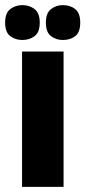

<svg xmlns="http://www.w3.org/2000/svg" viewBox="-50 -729 333 749"><path d="M36 0V-528H198V0ZM195 -573Q169 -573 149 -588Q129 -603 129 -641Q129 -678 149 -693.5Q169 -709 195 -709Q224 -709 243.5 -693.5Q263 -678 263 -641Q263 -603 243.5 -588Q224 -573 195 -573ZM37 -573Q10 -573 -10 -588Q-30 -603 -30 -641Q-30 -678 -10 -693.5Q10 -709 37 -709Q65 -709 85 -693.5Q105 -678 105 -641Q105 -603 85 -588Q65 -573 37 -573Z"/></svg>

Font: Bricolage Grotesque 48pt ExtraBold
Style: Regular
Weight: 800
Designer: Mathieu Triay
Foundry: Atelier Triay
Version: Version 1.000; ttfautohint (v1.8.4.7-5d5b);gftools[0.9.32]